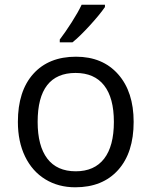

<svg xmlns="http://www.w3.org/2000/svg" viewBox="-20 -786 644 816"><path d="M548 -268Q548 -137 482 -63.5Q416 10 300 10Q228 10 172.5 -24Q117 -58 86.5 -121Q56 -184 56 -268Q56 -399 121.5 -472Q187 -545 303 -545Q416 -545 482 -470.5Q548 -396 548 -268ZM140 -268Q140 -166 181 -112Q222 -58 302 -58Q381 -58 422.5 -111.5Q464 -165 464 -268Q464 -370 422.5 -423Q381 -476 301 -476Q221 -476 180.5 -424Q140 -372 140 -268ZM234 -618Q257 -648 284.5 -691Q312 -734 327 -766H426V-756Q404 -724 361.5 -677.5Q319 -631 288 -606H234Z"/></svg>

Font: Stephens Clock
Style: Regular
Weight: 400
Designer: Peter Wiegel (catfonts.de) with slight modifications by DT1.org
Version: Version 0.9.1